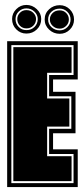

<svg xmlns="http://www.w3.org/2000/svg" viewBox="-20 -758 341 778"><path d="M9 0V-591H295V-436H195V-386H286V-218H195V-153H295V0ZM26 -16H278V-134H179V-236H269V-368H179V-454H278V-575H26ZM34 -24V-567H270V-463H171V-359H261V-245H171V-125H270V-24ZM87 -622Q63 -622 46 -639Q29 -656 29 -681Q29 -704 46 -721Q63 -738 87 -738Q111 -738 129 -721Q147 -704 147 -681Q147 -656 129.5 -639Q112 -622 87 -622ZM222 -621Q197 -621 179 -638Q161 -655 161 -679Q161 -704 179 -720.5Q197 -737 222 -737Q246 -737 263 -720Q280 -703 280 -679Q280 -655 263 -638Q246 -621 222 -621ZM87 -636Q107 -636 120 -649Q133 -662 133 -681Q133 -698 119.5 -711Q106 -724 87 -724Q69 -724 56 -711.5Q43 -699 43 -681Q43 -662 55.5 -649Q68 -636 87 -636ZM222 -635Q240 -635 253 -648Q266 -661 266 -679Q266 -697 253 -710Q240 -723 222 -723Q202 -723 188.5 -710.5Q175 -698 175 -679Q175 -660 189 -647.5Q203 -635 222 -635ZM87 -643Q71 -643 60.5 -654Q50 -665 50 -681Q50 -695 60.5 -706Q71 -717 87 -717Q104 -717 115 -706Q126 -695 126 -681Q126 -665 115 -654Q104 -643 87 -643ZM222 -642Q205 -642 193.5 -653Q182 -664 182 -679Q182 -694 193 -705Q204 -716 222 -716Q238 -716 248.5 -705Q259 -694 259 -679Q259 -664 248 -653Q237 -642 222 -642Z"/></svg>

Font: Alumni Sans Collegiate One SC
Style: Regular
Weight: 400
Designer: Robert E. Leuschke
Foundry: Robert E. Leuschke
Version: Version 1.100